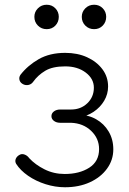

<svg xmlns="http://www.w3.org/2000/svg" viewBox="-20 -780 543 810"><path d="M254 10Q213 10 172 -3Q131 -16 98.5 -38.5Q66 -61 48 -89Q42 -100 47 -111Q52 -122 65 -128Q74 -132 85 -127.5Q96 -123 103 -113Q129 -85 168 -65.5Q207 -46 253 -46Q315 -46 356.5 -72.5Q398 -99 398 -151Q398 -196 364.5 -228Q331 -260 280 -262H234Q218 -262 207.5 -270Q197 -278 197 -290Q197 -302 207.5 -310Q218 -318 234 -318H280Q321 -318 348.5 -344.5Q376 -371 376 -410Q376 -448 341.5 -474Q307 -500 255 -500Q202 -500 171 -481.5Q140 -463 120 -435Q113 -425 101.5 -422Q90 -419 79 -424Q66 -430 62.5 -441.5Q59 -453 66 -464Q97 -504 143.5 -530.5Q190 -557 255 -557Q307 -557 347.5 -538.5Q388 -520 412 -488Q436 -456 436 -415Q436 -383 419.5 -355Q403 -327 374.5 -308Q346 -289 309 -283V-296Q352 -296 385.5 -277Q419 -258 438.5 -225Q458 -192 458 -150Q458 -105 431.5 -68.5Q405 -32 359 -11Q313 10 254 10ZM177 -657Q155 -657 140 -672Q125 -687 125 -709Q125 -730 140 -745Q155 -760 177 -760Q199 -760 213.5 -745Q228 -730 228 -709Q228 -687 213.5 -672Q199 -657 177 -657ZM377 -657Q355 -657 340 -672Q325 -687 325 -709Q325 -730 340 -745Q355 -760 377 -760Q399 -760 413.5 -745Q428 -730 428 -709Q428 -687 413.5 -672Q399 -657 377 -657Z"/></svg>

Font: ComfortaaLight
Style: Regular
Weight: 300
Designer: Johan Aakerlund
Foundry: Johan Aakerlund
Version: Version 3.104; ttfautohint (v1.8.1.43-b0c9)